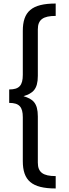

<svg xmlns="http://www.w3.org/2000/svg" viewBox="-20 -921 389 1086"><path d="M295 -901C159 -901 109 -855 109 -746V-498C109 -438 89 -415 32 -415V-339C89 -339 109 -316 109 -258V-10C109 99 159 145 295 145V75C224 75 194 54 194 -1V-262C194 -340 165 -361 113 -377C165 -393 194 -415 194 -492V-755C194 -810 224 -831 295 -831Z"/></svg>

Font: Glow Sans SC Normal Book
Style: Regular
Weight: 500
Designer: Ryoko NISHIZUKA (kana, bopomofo & ideographs); Paul D. Hunt (Latin, Greek & Cyrillic); Sandoll Communications, Soo-young
Version: Version 0.93